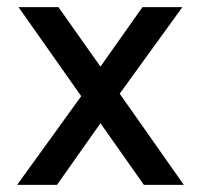

<svg xmlns="http://www.w3.org/2000/svg" viewBox="-20 -519 564 539"><path d="M316 -256 492 -499H380L262 -332L144 -499H32L208 -249L28 0H140L262 -173L384 0H496Z"/></svg>

Font: Maven Pro
Style: Medium
Weight: 500
Designer: Joe Prince
Foundry: Joe Prince
Version: Version 1.003